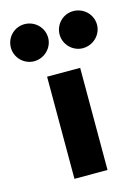

<svg xmlns="http://www.w3.org/2000/svg" viewBox="-146 -715 566 775"><g transform="rotate(-15 137.0 -327.5)"><path d="M33.7 -500.5C76.7 -500.5 112.3 -535.6 112.3 -577.6C112.3 -621.1 76.7 -655.3 33.7 -655.3C-8.8 -655.3 -43.5 -621.1 -43.5 -577.6C-43.5 -535.6 -8.8 -500.5 33.7 -500.5ZM237.3 -500.5C280.8 -500.5 316.4 -535.6 316.4 -577.6C316.4 -621.1 280.8 -655.3 237.3 -655.3C195.3 -655.3 160.2 -621.1 160.2 -577.6C160.2 -535.6 195.3 -500.5 237.3 -500.5ZM67.4 0H205.6V-426.8H67.4Z"/></g></svg>

Font: Now ExtraBold
Style: Regular
Weight: 800
Designer: Alfredo Marco Pradil
Foundry: Alfredo Marco Pradil
Version: Version 1.200;hotconv 1.0.109;makeotfexe 2.5.65596